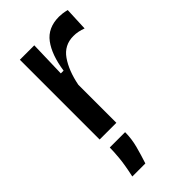

<svg xmlns="http://www.w3.org/2000/svg" viewBox="-237 -596 885 885"><g transform="rotate(-45 206.0 -153.0)"><path d="M76 0V-520H170L165 -342H183Q196 -432 233.5 -482.5Q271 -533 344 -533Q354 -533 366 -531.5Q378 -530 394 -526L389 -411Q358 -423 328 -423Q268 -423 234 -374Q200 -325 185 -248V0ZM62 227Q76 163 79.5 122.5Q83 82 83 59H183Q183 102 171.5 145Q160 188 147 227Z"/></g></svg>

Font: Bricolage Grotesque 10pt Medium
Style: Regular
Weight: 500
Designer: Mathieu Triay
Foundry: Atelier Triay
Version: Version 1.000; ttfautohint (v1.8.4.7-5d5b);gftools[0.9.32]